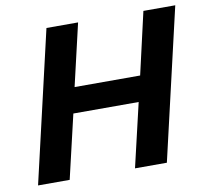

<svg xmlns="http://www.w3.org/2000/svg" viewBox="-75 -742 891 825"><g transform="rotate(-10 370.5 -330.0)"><path d="M317 -660 254 -389H540L602 -660H741L588 0H449L514 -278H229L164 0H26L179 -660Z"/></g></svg>

Font: Work Sans SemiBold
Style: Italic
Weight: 600
Italic angle: -13°
Designer: Wei Huang
Foundry: Wei Huang
Version: Version 2.012; ttfautohint (v1.8.3)